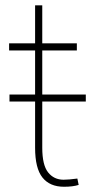

<svg xmlns="http://www.w3.org/2000/svg" viewBox="-20 -691 349 721"><path d="M220.2 10.3Q167 10.3 139.4 -24.4Q111.8 -59.1 111.8 -136.2V-309.6H15.6V-335.9H111.8V-501.5H14.2V-528.3H111.8V-670.9H138.7V-528.3H268.6V-501.5H138.7V-335.9H302.2V-309.6H138.7V-136.2Q138.7 -71.3 160.6 -43.7Q182.6 -16.1 218.8 -16.1Q237.8 -16.1 270.5 -20.5L275.4 3.4Q253.9 10.3 220.2 10.3Z"/></svg>

Font: Roboto-Thin
Style: Regular
Weight: 250
Designer: Google
Version: Version 1.100141; 2013; ttfautohint (v0.94.14-c901) -l 8 -r 